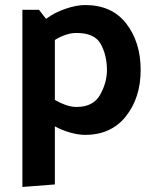

<svg xmlns="http://www.w3.org/2000/svg" viewBox="-20 -524 621 763"><path d="M284 -99Q351 -99 378 -147.5Q405 -196 405 -246Q405 -303 381 -348Q357 -393 284 -393Q263 -393 240.5 -385.5Q218 -378 198 -365V-127Q218 -115 240.5 -107Q263 -99 284 -99ZM69 -485H135L163 -449Q196 -474 240 -489Q284 -504 318 -504Q425 -504 482 -430Q539 -356 539 -246Q539 -136 480.5 -62Q422 12 318 12Q292 12 259.5 3Q227 -6 198 -22V209L69 219Z"/></svg>

Font: Palanquin Dark
Style: Regular
Weight: 400
Designer: Pria Ravichandran
Version: Version 1.000